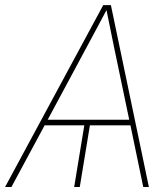

<svg xmlns="http://www.w3.org/2000/svg" viewBox="-53 -748 667 768"><path d="M-32.7 0 359.9 -727.5H390.6L542.5 0H520L468.8 -246.6H306.6L266.1 0H243.7L284.2 -246.6H125.5L-7.3 0ZM137.7 -269H463.9L402.3 -563.5Q395 -599.6 387.7 -635.5Q380.4 -671.4 373 -707.5Q353.5 -671.4 334.5 -635.5Q315.4 -599.6 295.9 -563.5Z"/></svg>

Font: Inter Display Thin
Style: Italic
Weight: 100
Italic angle: -9.39999°
Designer: Rasmus Andersson
Foundry: rsms
Version: Version 4.000;git-a52131595